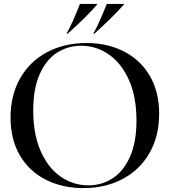

<svg xmlns="http://www.w3.org/2000/svg" viewBox="-20 -947 872 982"><path d="M34 -346Q34 -460 83 -546.5Q132 -633 220.5 -680Q309 -727 422 -727Q530 -727 614.5 -683.5Q699 -640 746.5 -558.5Q794 -477 794 -366Q794 -251 745 -165Q696 -79 608 -32Q520 15 407 15Q299 15 214 -28Q129 -71 81.5 -152.5Q34 -234 34 -346ZM432 1Q500 1 556 -35Q612 -71 645 -145.5Q678 -220 678 -331Q678 -452 639.5 -538Q601 -624 536.5 -668.5Q472 -713 395 -713Q327 -713 271.5 -677.5Q216 -642 183 -567.5Q150 -493 150 -382Q150 -261 188 -174.5Q226 -88 290.5 -43.5Q355 1 432 1ZM526 -927H614V-924Q555 -858 462 -774H457Q489 -832 526 -927ZM389 -927H477V-924Q418 -856 325 -774H320Q352 -832 389 -927Z"/></svg>

Font: Nyght Serif
Style: Regular
Weight: 400
Designer: Maksym Kobuzan
Version: Version 0.410;July 4, 2025;FontCreator 15.0.0.2958 64-bit